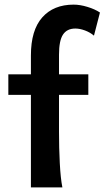

<svg xmlns="http://www.w3.org/2000/svg" viewBox="-20 -811 453 831"><path d="M113.8 -571.3Q113.8 -680.2 162.8 -735.6Q211.9 -791 298.8 -791Q326.2 -791 358.4 -781.2Q390.6 -771.5 412.6 -756.8L386.7 -656.7Q370.1 -670.9 347.7 -679.2Q325.2 -687.5 306.2 -687.5Q270 -687.5 252.7 -661.4Q235.4 -635.3 235.4 -574.2Q235.4 -540.5 235.4 -496.8Q235.4 -453.1 235.4 -406.7Q235.4 -360.4 235.4 -317.1Q235.4 -273.9 235.4 -241.2Q235.4 -170.4 238.8 -104.5Q242.2 -38.6 250 0H113.8Q113.8 -101.6 113.8 -207.5Q113.8 -313.5 113.8 -408.2Q113.8 -502.9 113.8 -571.3ZM16.1 -400.4V-489.3H362.3V-400.4Z"/></svg>

Font: Kanchenjunga
Style: Bold
Weight: 700
Designer: Becca Hirsbrunner Spalinger
Foundry: SIL International
Version: Version 2.001